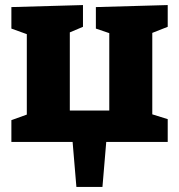

<svg xmlns="http://www.w3.org/2000/svg" viewBox="-20 -561 708 759"><path d="M282 178 267 0H25V-86L86 -108V-426L25 -448V-533L308 -541V-455L256 -433V-124H412V-430L359 -448V-533L643 -541V-455L582 -431V-109L643 -90V0H400L385 178Z"/></svg>

Font: Bitter ExtraBold
Style: Regular
Weight: 800
Designer: Sol Matas, and Bitter project Authors
Foundry: Sol Matas
Version: Version 2.001